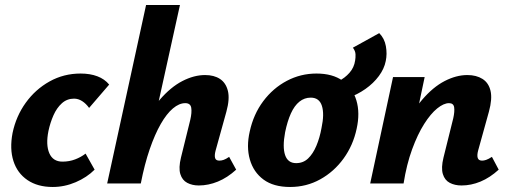

<svg xmlns="http://www.w3.org/2000/svg" viewBox="-20 -731 2030 765"><path d="M190 14Q130 14 89.5 -13.5Q49 -41 33.5 -89.5Q18 -138 30 -201Q44 -268 82.5 -321.5Q121 -375 177.5 -406.5Q234 -438 301 -438Q339 -438 368 -427Q397 -416 415 -394L335 -301Q323 -318 307.5 -328Q292 -338 275 -338Q247 -338 226.5 -319.5Q206 -301 193 -271.5Q180 -242 173 -209Q162 -154 176.5 -120.5Q191 -87 229 -87Q256 -87 279.5 -96Q303 -105 321 -119L357 -55Q326 -24 281.5 -5Q237 14 190 14Z M772 8Q746 8 726 -2.5Q706 -13 698.5 -37.5Q691 -62 701 -103L738 -253Q745 -283 742 -301.5Q739 -320 718 -320Q694 -320 669 -299Q644 -278 620.5 -237Q597 -196 576.5 -136.5Q556 -77 541 0H474Q499 -117 535.5 -199.5Q572 -282 616 -333Q660 -384 706.5 -408Q753 -432 797 -432Q833 -432 856.5 -416.5Q880 -401 888 -369Q896 -337 882 -286L839 -131Q834 -112 837 -101.5Q840 -91 854 -91Q862 -91 871 -94Q880 -97 893 -106L921 -55Q886 -23 848 -7.5Q810 8 772 8ZM407 0 562 -711H697L540 0Z M1136 14Q1070 14 1030 -15.5Q990 -45 975.5 -95.5Q961 -146 975 -207Q990 -276 1029 -328Q1068 -380 1123 -409Q1178 -438 1241 -438Q1305 -438 1345 -409.5Q1385 -381 1400 -331Q1415 -281 1401 -218Q1387 -152 1349 -99.5Q1311 -47 1256 -16.5Q1201 14 1136 14ZM1160 -81Q1188 -81 1207.5 -99.5Q1227 -118 1240.5 -150Q1254 -182 1261 -221Q1273 -277 1262.5 -309.5Q1252 -342 1218 -342Q1193 -342 1173 -326Q1153 -310 1139 -279Q1125 -248 1116 -204Q1105 -145 1116 -113Q1127 -81 1160 -81ZM1285 -325 1275 -392Q1303 -395 1328.5 -407.5Q1354 -420 1372.5 -441Q1391 -462 1395 -490Q1397 -501 1396.5 -514.5Q1396 -528 1386 -541L1491 -599Q1512 -578 1517.5 -547Q1523 -516 1517 -488Q1511 -457 1489.5 -428Q1468 -399 1436 -376.5Q1404 -354 1365.5 -340.5Q1327 -327 1285 -325Z M1819 8Q1792 8 1772 -2.5Q1752 -13 1744.5 -37.5Q1737 -62 1747 -103L1786 -260Q1792 -287 1789.5 -303.5Q1787 -320 1769 -320Q1748 -320 1722 -299Q1696 -278 1670 -237Q1644 -196 1622 -136Q1600 -76 1588 0H1520Q1545 -117 1581.5 -199.5Q1618 -282 1661.5 -333Q1705 -384 1751.5 -408Q1798 -432 1842 -432Q1878 -432 1902.5 -416.5Q1927 -401 1934.5 -369Q1942 -337 1928 -286L1885 -131Q1880 -112 1883.5 -101.5Q1887 -91 1901 -91Q1908 -91 1917 -94Q1926 -97 1940 -106L1967 -55Q1932 -23 1894.5 -7.5Q1857 8 1819 8ZM1455 0 1546 -424H1672L1583 0Z"/></svg>

Font: Ysabeau Infant ExtraBold
Style: Italic
Weight: 800
Italic angle: -12°
Designer: Christian Thalmann (Catharsis Fonts)
Version: Version 2.001;gftools[0.9.30]; featfreeze: ss01,ss02,lnum